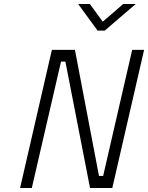

<svg xmlns="http://www.w3.org/2000/svg" viewBox="-20 -946 745 966"><path d="M663 -926 507 -792H471L373 -926H432L497 -837L600 -926ZM81 0 241 -695H357L478 -61H499L645 -695H705L545 0H433L309 -636H287L140 0Z"/></svg>

Font: Titillium Web Light
Style: Italic
Weight: 300
Italic angle: -13°
Version: Version 1.002;PS 57.000;hotconv 1.0.70;makeotf.lib2.5.55311